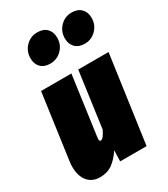

<svg xmlns="http://www.w3.org/2000/svg" viewBox="-203 -907 893 1020"><g transform="rotate(-30 243.0 -397.0)"><path d="M1 -102Q1 -120 4 -139L59 -534H245L195 -172L194 -161Q194 -147 202 -147Q218 -147 240 -193L287 -534H473L398 0H236L238 -67Q211 -26 179.5 -3Q148 20 103 20Q55 20 28 -12.5Q1 -45 1 -102ZM97 -712Q97 -755 126 -784.5Q155 -814 196 -814Q234 -814 254.5 -793Q275 -772 275 -737Q275 -694 246 -664.5Q217 -635 175 -635Q138 -635 117.5 -656Q97 -677 97 -712ZM308 -712Q308 -755 337 -784.5Q366 -814 407 -814Q444 -814 465 -793Q486 -772 486 -737Q486 -694 457 -664.5Q428 -635 387 -635Q350 -635 329 -656Q308 -677 308 -712Z"/></g></svg>

Font: Fira Sans Extra Condensed Black
Style: Italic
Weight: 900
Width: 3
Italic angle: -8°
Designer: Carrois Corporate & Edenspiekermann AG
Foundry: Carrois Corporate GbR & Edenspiekermann AG
Version: Version 4.203